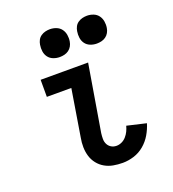

<svg xmlns="http://www.w3.org/2000/svg" viewBox="-138 -860 876 973"><g transform="rotate(-20 300.0 -373.5)"><path d="M358 8Q332 8 307.5 3.5Q283 -1 262 -13Q241 -25 226 -44Q211 -63 204 -86Q197 -109 196.5 -134.5Q196 -160 201 -186L242 -438H110V-530H366L306 -171Q304 -155 304 -140Q304 -125 310.5 -112Q317 -99 329.5 -91.5Q342 -84 358 -84Q372 -84 386 -90.5Q400 -97 410.5 -109Q421 -121 427.5 -134.5Q434 -148 438 -163L541 -139Q532 -109 515.5 -81Q499 -53 474 -32Q449 -11 418.5 -1.5Q388 8 358 8ZM441 -605Q423 -605 406.5 -611.5Q390 -618 380 -631.5Q370 -645 367.5 -662.5Q365 -680 368 -698Q370 -711 376 -722.5Q382 -734 393 -741.5Q404 -749 416.5 -752Q429 -755 441 -755Q459 -755 475.5 -748.5Q492 -742 502 -728.5Q512 -715 515 -697.5Q518 -680 515 -662Q513 -649 506.5 -637.5Q500 -626 489.5 -618.5Q479 -611 466.5 -608Q454 -605 441 -605ZM241 -605Q223 -605 206.5 -611.5Q190 -618 180 -631.5Q170 -645 167.5 -662.5Q165 -680 168 -698Q170 -711 176 -722.5Q182 -734 193 -741.5Q204 -749 216.5 -752Q229 -755 241 -755Q259 -755 275.5 -748.5Q292 -742 302 -728.5Q312 -715 315 -697.5Q318 -680 315 -662Q313 -649 306.5 -637.5Q300 -626 289.5 -618.5Q279 -611 266.5 -608Q254 -605 241 -605Z"/></g></svg>

Font: Iosevka Curly Slab SmBdEx
Style: Italic
Weight: 600
Width: 7
Italic angle: -9°
Monospace: yes
Designer: Belleve Invis
Foundry: Belleve Invis
Version: Version 11.1.0; ttfautohint (v1.8.3)